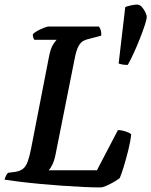

<svg xmlns="http://www.w3.org/2000/svg" viewBox="-31 -820 662 840"><path d="M408 0Q377 0 333.5 -2Q290 -4 241 -7.5Q192 -11 143.5 -15.5Q95 -20 54.5 -25Q14 -30 -11 -34Q-9 -43 -4.5 -51.5Q0 -60 4 -64L35 -68Q56 -71 69 -81Q82 -91 90 -112.5Q98 -134 105 -170L182 -565Q190 -609 202 -626.5Q214 -644 217 -646H119Q116 -651 114 -657Q112 -663 113 -671Q120 -678 133.5 -685.5Q147 -693 161.5 -698.5Q176 -704 181 -704H402Q405 -700 409 -690Q413 -680 412 -664L363 -651Q347 -648 334.5 -641.5Q322 -635 312.5 -618Q303 -601 296 -565L212 -144Q206 -115 197.5 -98.5Q189 -82 182 -75H393L485 -251Q499 -251 515.5 -246Q532 -241 543 -233Q540 -202 530.5 -164Q521 -126 511 -93Q501 -60 493 -41Q483 -33 466.5 -23.5Q450 -14 434 -7Q418 0 408 0ZM528 -536Q513 -536 503 -538Q493 -540 488 -542L517 -789Q525 -793 542 -796.5Q559 -800 569 -800Q580 -800 589.5 -789.5Q599 -779 605 -766.5Q611 -754 611 -746Q611 -736 602.5 -710Q594 -684 581 -651Q568 -618 554 -587.5Q540 -557 528 -536Z"/></svg>

Font: Texturina Medium 12pt SemiBold
Style: Italic
Weight: 600
Italic angle: -11°
Version: Version 1.002